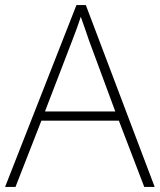

<svg xmlns="http://www.w3.org/2000/svg" viewBox="-20 -736 630 756"><path d="M548 0H589L318 -716H281L0 0H41L143 -261H448ZM330 -578 434 -297H157L265 -578C275 -604 288 -638 298 -670C310 -636 323 -600 330 -578Z"/></svg>

Font: Noto Sans Tamil ExtraLight
Style: Regular
Weight: 200
Designer: Jelle Bosma - Monotype Design Team
Foundry: Monotype Imaging Inc.
Version: Version 2.004